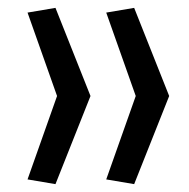

<svg xmlns="http://www.w3.org/2000/svg" viewBox="-20 -552 480 488"><path d="M250 -520 321 -532 410 -308 321 -84 250 -96 325 -308ZM50 -520 121 -532 210 -308 121 -84 50 -96 125 -308Z"/></svg>

Font: Strait
Style: Regular
Weight: 400
Designer: Eduardo Rodriguez Tunni
Foundry: Eduardo Rodriguez Tunni
Version: Version 1.002; ttfautohint (v1.8.4.7-5d5b);gftools[0.9.23]